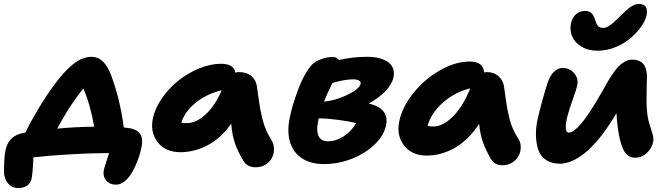

<svg xmlns="http://www.w3.org/2000/svg" viewBox="-50 -808 3378 970"><path d="M536.1 125Q504.4 125 486.6 103.8Q468.8 82.5 474.1 53.2Q476.1 42 486.6 11Q497.1 -20 501 -34.2H473.1Q403.8 -34.2 300.8 -28.1Q197.8 -22 119.1 -13.2Q115.2 65.9 109.9 92.8Q105.5 116.7 87.6 129.4Q69.8 142.1 43 142.1Q9.8 142.1 -10.5 117.2Q-30.8 92.3 -29.8 55.2Q-29.8 -8.3 -22.9 -45.9Q-16.1 -80.1 1.5 -101.3Q19 -122.6 53.2 -132.8Q57.1 -133.3 65.7 -135.3Q74.2 -137.2 78.1 -138.2Q101.6 -187.5 141.8 -254.9Q182.1 -322.3 219.2 -373Q273.4 -447.8 320.3 -484.4Q367.2 -521 412.1 -521Q478 -521 512.2 -425.8Q558.1 -300.8 575.2 -164.1Q580.1 -164.1 583 -163.1Q634.8 -159.2 655 -135.5Q675.3 -111.8 664.1 -60.1Q658.2 -31.7 647 -1.2Q635.7 29.3 619.9 58.3Q604 87.4 581.8 106.2Q559.6 125 536.1 125ZM294.9 -254.9Q272 -217.8 238.8 -158.2Q324.2 -166.5 425.8 -168Q405.3 -283.7 371.1 -360.8Q339.8 -323.2 294.9 -254.9Z M861.3 -39.1Q785.6 -39.1 746.8 -89.6Q708 -140.1 722.2 -209Q732.4 -259.8 767.3 -310.5Q802.2 -361.3 849.9 -399.7Q897.5 -438 955.3 -461.9Q1013.2 -485.8 1066.4 -485.8Q1130.9 -485.8 1139.2 -440.9Q1147.9 -443.8 1159.2 -443.8Q1196.3 -443.8 1220.2 -423.3Q1244.1 -402.8 1248 -371.1Q1251 -351.1 1256.3 -312.3Q1261.7 -273.4 1265.1 -254.4Q1268.6 -235.4 1275.9 -206.1Q1283.2 -176.8 1294.2 -151.6Q1305.2 -126.5 1321.3 -100.1Q1334 -80.1 1334.2 -55.9Q1334.5 -31.7 1324.2 -11.2Q1314 9.3 1292.2 23.2Q1270.5 37.1 1242.2 37.1Q1197.8 37.1 1178.2 2Q1150.9 -43.9 1137 -84Q1123 -124 1118.2 -183.1Q1064 -107.4 997.1 -73.2Q930.2 -39.1 861.3 -39.1ZM895 -186Q940.4 -186 988 -229.2Q1035.6 -272.5 1070.3 -352.1Q993.7 -333.5 938.2 -288.6Q882.8 -243.7 866.2 -188Q881.8 -186 895 -186Z M1587.9 21Q1518.6 21 1474.1 -9.3Q1429.7 -39.6 1414.8 -91.3Q1399.9 -143.1 1413.1 -210Q1426.3 -275.4 1454.8 -352.1Q1483.4 -428.7 1517.1 -471.2Q1533.7 -493.2 1565.9 -506.6Q1598.1 -520 1629.9 -520Q1652.8 -520 1662.1 -504.9Q1732.4 -521 1804.2 -521Q1872.6 -521 1909.9 -494.6Q1947.3 -468.3 1938 -418Q1930.7 -382.8 1898.2 -348.4Q1865.7 -314 1813 -285.2Q1916 -260.7 1900.9 -178.2Q1892.1 -127 1845.2 -80.6Q1798.3 -34.2 1729 -6.6Q1659.7 21 1587.9 21ZM1731.9 -407.2Q1693.4 -407.2 1629.9 -389.2Q1606.4 -344.7 1586.9 -294.9Q1644.5 -299.3 1705.6 -329.1Q1766.6 -358.9 1772 -384.8Q1773.9 -395.5 1763.4 -401.4Q1752.9 -407.2 1731.9 -407.2ZM1556.2 -189.9Q1547.4 -147.5 1559.3 -120.8Q1571.3 -94.2 1606.9 -94.2Q1647.5 -94.2 1686.8 -119.6Q1726.1 -145 1749 -186Q1713.9 -195.3 1657.5 -202.6Q1601.1 -210 1560.1 -210Q1558.1 -202.6 1556.2 -189.9Z M2106 -22Q2030.3 -22 1991.5 -72.8Q1952.6 -123.5 1966.8 -193.8Q1981.4 -266.6 2038.1 -337.4Q2094.7 -408.2 2172.6 -452.6Q2250.5 -497.1 2322.8 -497.1Q2391.6 -497.1 2396 -441.9Q2405.8 -443.8 2409.7 -443.8Q2445.8 -443.8 2469 -422.6Q2492.2 -401.4 2496.6 -369.1Q2499 -353 2504.6 -312.3Q2510.3 -271.5 2513.4 -254.9Q2516.6 -238.3 2523.9 -208.7Q2531.2 -179.2 2542 -155.5Q2552.7 -131.8 2568.8 -106.9Q2580.6 -88.9 2580.8 -65.4Q2581.1 -42 2570.8 -21.7Q2560.5 -1.5 2538.8 12.7Q2517.1 26.9 2488.8 26.9Q2449.2 26.9 2429.7 -4.9Q2403.8 -51.3 2389.9 -89.6Q2376 -127.9 2370.6 -182.1Q2341.8 -138.2 2307.9 -106.2Q2273.9 -74.2 2239.5 -56.4Q2205.1 -38.6 2172.4 -30.3Q2139.6 -22 2106 -22ZM2139.6 -168.9Q2187.5 -168.9 2238.3 -219.5Q2289.1 -270 2325.7 -361.8Q2246.1 -341.8 2186.8 -288.8Q2127.4 -235.8 2109.9 -171.9Q2123 -168.9 2139.6 -168.9Z M2970.2 -551.8Q2920.9 -551.8 2887 -572.8Q2853 -593.8 2840.3 -624.8Q2827.6 -655.8 2834.5 -689Q2840.8 -719.7 2860.1 -736.3Q2879.4 -752.9 2907.2 -752.9Q2942.4 -752.9 2955.6 -710.9Q2956.5 -708 2959 -700.4Q2961.4 -692.9 2962.9 -689.9Q2964.4 -687 2967.8 -681.4Q2971.2 -675.8 2974.9 -673.3Q2978.5 -670.9 2984.9 -668.9Q2991.2 -667 2999.5 -667Q3010.3 -667 3024.7 -675.8Q3039.1 -684.6 3049.1 -693.6Q3059.1 -702.6 3077.1 -720.5Q3095.2 -738.3 3101.6 -744.1Q3120.6 -761.2 3128.4 -767.8Q3136.2 -774.4 3150.1 -781.2Q3164.1 -788.1 3177.2 -788.1Q3228 -788.1 3216.3 -730Q3211.4 -705.1 3190.4 -675Q3169.4 -645 3137.9 -617.2Q3106.4 -589.4 3061.5 -570.6Q3016.6 -551.8 2970.2 -551.8ZM2778.3 19Q2736.8 19 2709 0.5Q2681.2 -18.1 2670.2 -49.3Q2659.2 -80.6 2657.7 -121.3Q2656.2 -162.1 2666.5 -207Q2674.8 -245.1 2690.9 -303.5Q2707 -361.8 2717.3 -392.1Q2729.5 -427.7 2749.5 -446.3Q2769.5 -464.8 2791.5 -464.8Q2827.1 -464.8 2850.3 -438.5Q2873.5 -412.1 2866.2 -376Q2863.3 -360.8 2844.5 -307.6Q2825.7 -254.4 2818.4 -227.1Q2794.9 -138.2 2824.2 -138.2Q2868.7 -138.2 2964.4 -297.9Q2975.1 -315.4 2993.4 -347.9Q3011.7 -380.4 3022 -398.2Q3032.2 -416 3048.8 -439.9Q3065.4 -463.9 3078.4 -476.1Q3091.3 -488.3 3108.6 -497.6Q3126 -506.8 3143.6 -506.8Q3214.8 -506.8 3218.3 -428.2Q3218.3 -414.6 3217.3 -375.5Q3216.3 -336.4 3216.3 -304.2Q3216.3 -272 3218.3 -252Q3220.7 -215.3 3230.7 -182.9Q3240.7 -150.4 3247.1 -129.4Q3253.4 -108.4 3249.5 -89.8Q3242.7 -57.6 3217 -34.4Q3191.4 -11.2 3158.2 -11.2Q3137.7 -11.2 3122.3 -22.5Q3106.9 -33.7 3097.2 -56.6Q3087.4 -79.6 3081.3 -105.7Q3075.2 -131.8 3070.3 -169.9Q3065.9 -204.6 3064.5 -236.8Q3060.5 -229.5 3053 -217.3Q3045.4 -205.1 3042.5 -200.2Q2974.1 -92.3 2906.5 -36.6Q2838.9 19 2778.3 19Z"/></svg>

Font: Shantell Sans Irregular
Style: Bold Italic
Weight: 700
Italic angle: -11.31°
Designer: Stephen Nixon, Anya Danilova, Shantell Martin
Foundry: Arrow Type
Version: Version 1.006;[9816181b4]